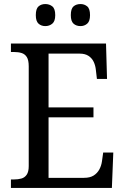

<svg xmlns="http://www.w3.org/2000/svg" viewBox="-20 -929 618 949"><path d="M34 0V-42H49Q69 -42 85.5 -46.5Q102 -51 112 -65.5Q122 -80 122 -108V-601Q122 -632 112.5 -647Q103 -662 86.5 -667Q70 -672 49 -672H34V-714H504L509 -539H459L454 -582Q452 -604 443.5 -622.5Q435 -641 418 -652.5Q401 -664 373 -664H220V-398H442V-349H220V-50H395Q425 -50 443 -61.5Q461 -73 471 -91.5Q481 -110 484 -132L490 -175H540L533 0ZM378 -800Q357 -800 343.5 -812Q330 -824 330 -854Q330 -886 343.5 -897.5Q357 -909 378 -909Q397 -909 411 -897.5Q425 -886 425 -854Q425 -824 411 -812Q397 -800 378 -800ZM204 -800Q184 -800 170.5 -812Q157 -824 157 -854Q157 -886 170.5 -897.5Q184 -909 204 -909Q224 -909 238.5 -897.5Q253 -886 253 -854Q253 -824 238.5 -812Q224 -800 204 -800Z"/></svg>

Font: Noto Serif Thai SemiCondensed
Style: Regular
Weight: 400
Width: 4
Designer: Monotype Design Team
Foundry: Monotype Imaging Inc.
Version: Version 2.002